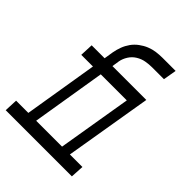

<svg xmlns="http://www.w3.org/2000/svg" viewBox="-244 -844 954 954"><g transform="rotate(45 233.0 -367.5)"><path d="M110 -70H292L357 -460H174ZM-34 0 -31 -70H55L119 -460H37L40 -530H131L139 -580Q143 -602 151 -623.5Q159 -645 172.5 -664Q186 -683 205.5 -697.5Q225 -712 246 -720.5Q267 -729 289 -732Q311 -735 333 -735H425L413 -665H330Q308 -665 285.5 -661Q263 -657 242.5 -644.5Q222 -632 209 -611.5Q196 -591 192 -569L186 -530H424L347 -70H435L431 0Z"/></g></svg>

Font: Iosevka Curly Slab Oblique
Style: Regular
Weight: 400
Italic angle: -9°
Monospace: yes
Designer: Belleve Invis
Foundry: Belleve Invis
Version: Version 11.1.0; ttfautohint (v1.8.3)